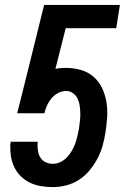

<svg xmlns="http://www.w3.org/2000/svg" viewBox="-20 -755 515 783"><path d="M195 8Q171 8 147 4Q123 0 102 -10Q81 -20 64.5 -36.5Q48 -53 38 -74Q28 -95 24.5 -118.5Q21 -142 22 -167L24 -177H134L133 -166Q133 -151 135.5 -136.5Q138 -122 146 -110.5Q154 -99 167 -93Q180 -87 196 -87Q211 -87 226 -94Q241 -101 252.5 -113Q264 -125 272.5 -139.5Q281 -154 286.5 -169Q292 -184 295.5 -199.5Q299 -215 302 -230Q304 -246 306 -262Q308 -278 307.5 -293.5Q307 -309 305 -324Q303 -339 296.5 -352.5Q290 -366 277.5 -375Q265 -384 250 -384Q233 -384 217.5 -376Q202 -368 190.5 -354.5Q179 -341 172 -325.5Q165 -310 161 -293H50L74 -388L160 -735H469L454 -640H248L206 -474Q218 -477 228.5 -477.5Q239 -478 250 -478Q281 -478 310.5 -469.5Q340 -461 362 -441.5Q384 -422 396.5 -395.5Q409 -369 414 -339Q419 -309 417 -277.5Q415 -246 410 -215Q406 -188 398.5 -161Q391 -134 377.5 -108.5Q364 -83 345.5 -60.5Q327 -38 302.5 -22Q278 -6 250 1Q222 8 195 8Z"/></svg>

Font: Iosevka QP
Style: Bold Italic
Weight: 700
Italic angle: -9°
Designer: Belleve Invis
Foundry: Belleve Invis
Version: Version 20.0.0; ttfautohint (v1.8.4)